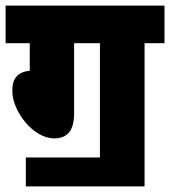

<svg xmlns="http://www.w3.org/2000/svg" viewBox="-20 -642 606 684"><path d="M72 -81V22H495V-488H566V-622H0V-488H86V-390C37 -385 23 -356 24 -317C24 -246 98 -149 173 -149C221 -149 244 -178 244 -238V-488H336V-81Z"/></svg>

Font: Noto Sans Condensed Black
Style: Regular
Weight: 900
Width: 3
Designer: Monotype Design Team
Foundry: Monotype Imaging Inc.
Version: Version 2.013